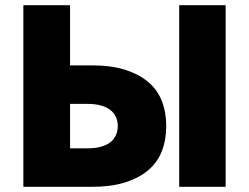

<svg xmlns="http://www.w3.org/2000/svg" viewBox="-20 -720 961 740"><path d="M70 0H334.5Q408.2 0 461.4 -16.7Q514.7 -33.4 550.6 -63.4Q586.5 -93.5 603.6 -137.1Q620.7 -180.7 620.7 -234Q620.7 -287.8 603.6 -331.2Q586.5 -374.5 550.6 -404.6Q514.7 -434.6 461.4 -451.3Q408.2 -468 334.5 -468H250V-700H70ZM250 -148.3V-319.7H315Q347.5 -319.7 369.7 -313.3Q392 -307 405.9 -295.7Q419.8 -284.5 426.9 -268.8Q434 -253 434 -234.2Q434 -215.3 426.9 -199.4Q419.8 -183.5 405.9 -172.3Q392 -161 369.7 -154.7Q347.5 -148.3 315 -148.3ZM670.7 0H849.7V-700H670.7Z"/></svg>

Font: Golos Text VF
Style: Regular
Weight: 400
Designer: A.Korolkova, Vitaly Kuzmin
Foundry: ParaType Ltd
Version: Version 2.005